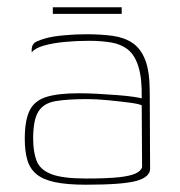

<svg xmlns="http://www.w3.org/2000/svg" viewBox="-20 -499 493 527"><path d="M216 8Q164 8 131 1Q98 -6 80 -21Q62 -36 55 -60Q48 -84 48 -118Q48 -169 61.5 -196Q75 -223 107.5 -233Q140 -243 196 -243Q221 -243 248.5 -241.5Q276 -240 301.5 -238Q327 -236 345 -233.5Q363 -231 369 -229Q370 -284 360 -316Q350 -348 331 -363Q312 -378 284.5 -382.5Q257 -387 224 -387Q191 -387 158.5 -384Q126 -381 101 -374Q76 -367 67 -355V-362Q67 -379 80.5 -385Q94 -391 106 -394Q123 -399 154.5 -402Q186 -405 217 -405Q258 -405 290 -400.5Q322 -396 344.5 -380.5Q367 -365 379 -333.5Q391 -302 391 -247L392 -36Q392 -13 354.5 -2.5Q317 8 216 8ZM216 -9Q274 -9 306 -12.5Q338 -16 352.5 -23Q367 -30 370 -40L369 -210Q361 -214 334 -217.5Q307 -221 275.5 -224Q244 -227 220 -227Q166 -227 133 -221.5Q100 -216 85.5 -193Q71 -170 71 -119Q71 -82 80.5 -57.5Q90 -33 121 -21Q152 -9 216 -9ZM125 -461V-479H314V-461Z"/></svg>

Font: Genos Thin Thin
Style: Regular
Weight: 250
Version: Version 1.010